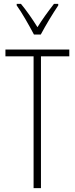

<svg xmlns="http://www.w3.org/2000/svg" viewBox="-20 -969 385 989"><path d="M155 -791H190C215 -838 251 -898 280 -941V-949H258C224 -905 200 -872 173 -829C147 -871 114 -918 88 -949H66V-941C91 -907 129 -840 155 -791ZM191 0V-679H337V-714H8V-679H153V0Z"/></svg>

Font: Noto Sans Sinhala ExtraCondensed ExtraLight
Style: Regular
Weight: 200
Width: 2
Designer: Jelle Bosma - Monotype Design Team
Foundry: Monotype Imaging Inc.
Version: Version 2.006